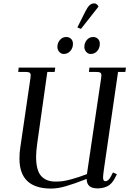

<svg xmlns="http://www.w3.org/2000/svg" viewBox="-20 -1099 759 1127"><path d="M86.9 -676.8 89.8 -702.1H304.2L300.8 -676.8H257.8L198.2 -254.9Q191.9 -208 191.9 -179.2Q191.9 -99.1 221.4 -66.2Q251 -33.2 305.2 -33.2Q327.6 -33.2 346.4 -35.4Q365.2 -37.6 403.1 -47.9Q440.9 -58.1 490.2 -77.1L573.2 -637.2Q575.2 -650.9 575.2 -655.8Q575.2 -668.5 568.4 -672.6Q561.5 -676.8 543 -676.8H502L504.9 -702.1H719.2L715.8 -676.8H672.9L589.8 -104Q585 -68.8 585 -58.1Q585 -35.2 598.1 -35.2Q616.7 -35.2 631.8 -64.9L643.1 -86.9L666 -76.2L654.8 -54.2Q636.7 -19 611.1 -6.1Q585.4 6.8 551.8 6.8Q488.8 6.8 488.8 -48.8Q411.1 -18.6 364.5 -5.4Q317.9 7.8 279.8 7.8Q94.2 7.8 94.2 -168Q94.2 -203.1 99.1 -232.9L158.2 -637.2Q160.2 -650.9 160.2 -655.8Q160.2 -668.5 153.3 -672.6Q146.5 -676.8 127.9 -676.8ZM316.9 -823.2Q316.9 -847.2 331.8 -864.5Q346.7 -881.8 369.1 -881.8Q385.3 -881.8 396.7 -871.3Q408.2 -860.8 408.2 -841.8Q408.2 -816.9 392.8 -799.6Q377.4 -782.2 354 -782.2Q338.4 -782.2 327.6 -794.9Q316.9 -807.6 316.9 -823.2ZM434.1 -938 480 -1029.8Q493.7 -1057.1 505.6 -1068.1Q517.6 -1079.1 533.2 -1079.1Q548.8 -1079.1 558.1 -1060.1L455.1 -929.2ZM475.1 -823.2Q475.1 -847.2 489.7 -864.5Q504.4 -881.8 526.9 -881.8Q543 -881.8 554.4 -871.3Q565.9 -860.8 565.9 -841.8Q565.9 -816.9 550.8 -799.6Q535.6 -782.2 512.2 -782.2Q496.6 -782.2 485.8 -794.9Q475.1 -807.6 475.1 -823.2Z"/></svg>

Font: Dihjauti
Style: Bold Italic
Weight: 700
Italic angle: -9°
Designer: T. Christopher White
Version: Version 3.0.0